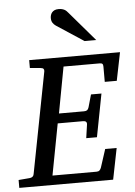

<svg xmlns="http://www.w3.org/2000/svg" viewBox="-76 -973 717 1019"><g transform="rotate(-5 282.5 -463.5)"><path d="M549.8 -521H485.8V-602.1Q485.8 -612.8 481.9 -616.9Q478 -621.1 466.8 -621.1H274.9L229 -375H362.8Q373.5 -375 379.2 -379.2Q384.8 -383.3 388.2 -394L407.2 -460.9H462.9L418.9 -231.9H361.8L372.1 -303.2Q375 -323.2 353 -323.2H217.8L166 -49.8H400.9Q411.6 -49.8 417.2 -55.4Q422.9 -61 425.8 -69.8L457 -166H518.1L484.9 0H-15.1V-42L43 -46.9Q64 -48.3 66.9 -65.9L170.9 -604Q172.4 -612.3 168.5 -617.7Q164.6 -623 151.9 -624L96.2 -628.9V-670.9H580.1ZM397.9 -746.1 252.9 -841.3Q242.7 -848.1 236.3 -858.2Q230 -868.2 230 -883.3Q230 -890.6 232.2 -898.4Q234.4 -906.2 239.5 -912.6Q244.6 -918.9 253.2 -923.1Q261.7 -927.2 274.9 -927.2Q285.6 -927.2 293.2 -925.3Q300.8 -923.3 306.6 -920.2Q312.5 -917 317.1 -912.4Q321.8 -907.7 326.2 -902.3L460 -746.1Z"/></g></svg>

Font: Charis SIL
Style: Italic
Weight: 400
Italic angle: -11°
Foundry: SIL International
Version: Version 4.112